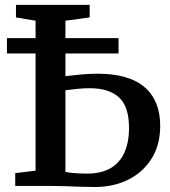

<svg xmlns="http://www.w3.org/2000/svg" viewBox="-20 -763 696 788"><path d="M369.5 4.5Q346.5 4.5 314.5 3.5Q282.5 2.5 248.5 1.2Q214.5 0 184 0H42.5V-52.5L126 -62.5V-678L45.5 -691.5V-743H348V-691.5L248.5 -678V-450.5Q278 -454 312.5 -457.2Q347 -460.5 380 -460.5Q509.5 -460.5 573.5 -405.2Q637.5 -350 637.5 -246.5Q637.5 -168 602 -111.8Q566.5 -55.5 506 -25.5Q445.5 4.5 369.5 4.5ZM337 -50.5Q394.5 -50.5 432.8 -72.2Q471 -94 490.2 -136Q509.5 -178 509.5 -238Q509.5 -325.5 468.5 -363.2Q427.5 -401 348 -401Q323 -401 296.8 -398.2Q270.5 -395.5 248.5 -392.5V-57.5Q262.5 -54.5 285.5 -52.5Q308.5 -50.5 337 -50.5ZM466.5 -606.5V-543.5H8.5V-606.5Z"/></svg>

Font: Merriweather 24pt SemiBold
Style: Regular
Weight: 600
Designer: Eben Sorkin
Foundry: Eben Sorkin
Version: Version 2.100